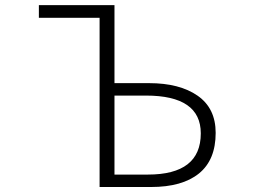

<svg xmlns="http://www.w3.org/2000/svg" viewBox="-20 -749 1040 769"><path d="M378.9 0V-677.7H135.7V-728.5H438.5V-416H577.1Q699.2 -416 771.5 -365.7Q843.8 -315.4 843.8 -216.8Q843.8 -108.4 776.9 -54.2Q710 0 585 0ZM438.5 -49.8H572.3Q784.2 -49.8 784.2 -214.8Q784.2 -366.2 564.5 -366.2H438.5Z"/></svg>

Font: Gen Shin Gothic Monospace Light
Style: Regular
Weight: 300
Designer: [Source Han Sans]
Ryoko NISHIZUKA  (kana & ideographs); Paul D. Hunt (Latin, Greek & Cyrillic); Wenlong ZHANG  (bopomofo
Version: Version 1.002.20150607